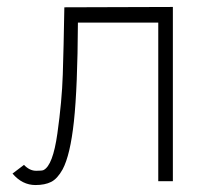

<svg xmlns="http://www.w3.org/2000/svg" viewBox="-20 -521 600 552"><path d="M16 -22 49 -47Q65 -30 84 -30Q101 -30 105 -32Q132 -45 145 -137.5Q158 -230 160.5 -306.5Q163 -383 165 -500L477 -501V0H435V-456H204Q203 -269 192.5 -172Q182 -75 160 -34Q145 -7 127 2Q109 11 82 11Q44 11 16 -22Z"/></svg>

Font: Bellota Text Light
Style: Regular
Weight: 300
Designer: Kemie Guaida
Foundry: Kemie Guaida
Version: Version 4.001